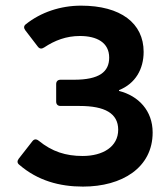

<svg xmlns="http://www.w3.org/2000/svg" viewBox="-20 -655 602 686"><path d="M48.8 -66.4C114.3 -9.8 192.4 11.7 276.4 11.7C416 11.7 525.4 -55.7 525.4 -181.6C525.4 -259.8 474.6 -312.5 405.3 -330.1V-333C463.9 -356.4 493.2 -408.2 493.2 -469.7C493.2 -572.3 411.1 -634.8 269.5 -634.8C196.3 -634.8 126 -611.3 72.3 -568.4C64.5 -562.5 64.5 -554.7 70.3 -546.9L115.2 -488.3C121.1 -480.5 128.9 -479.5 137.7 -485.4C175.8 -510.7 216.8 -526.4 265.6 -526.4C326.2 -526.4 370.1 -502.9 370.1 -449.2C370.1 -398.4 335 -370.1 244.1 -370.1H196.3C186.5 -370.1 180.7 -364.3 180.7 -354.5V-292C180.7 -282.2 186.5 -276.4 196.3 -276.4H264.6C354.5 -276.4 402.3 -250 402.3 -191.4C402.3 -130.9 347.7 -97.7 275.4 -97.7C214.8 -97.7 166 -113.3 118.2 -152.3C109.4 -159.2 101.6 -158.2 95.7 -150.4L46.9 -87.9C41 -80.1 41 -72.3 48.8 -66.4Z"/></svg>

Font: Ed Sans Neue SemiBold
Style: Regular
Weight: 600
Designer: Stephen Hutchings
Version: Version 1.004;PS 001.004;hotconv 1.0.88;makeotf.lib2.5.64775